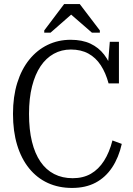

<svg xmlns="http://www.w3.org/2000/svg" viewBox="-20 -916 656 946"><path d="M329 -672Q283 -672 245 -651Q207 -630 180 -590Q153 -550 138 -491Q123 -432 123 -355Q123 -277 137.5 -218Q152 -159 179.5 -119Q207 -79 247 -58.5Q287 -38 338 -38Q390 -38 428 -60Q466 -82 492.5 -123.5Q519 -165 534 -224L580 -207Q565 -140 532.5 -91Q500 -42 451 -16Q402 10 335 10Q269 10 215.5 -14.5Q162 -39 123.5 -86.5Q85 -134 64.5 -201.5Q44 -269 44 -355Q44 -440 65 -507.5Q86 -575 124.5 -622.5Q163 -670 215 -695Q267 -720 328 -720Q385 -720 425.5 -701Q466 -682 493 -647Q520 -612 535 -564L509 -562L521 -710H566V-505H515Q501 -557 476.5 -594.5Q452 -632 415.5 -652Q379 -672 329 -672ZM373 -896H296L198 -766V-755H229L342 -854H319L433 -755H472V-766Z"/></svg>

Font: Roboto Serif 28pt Condensed Light
Style: Regular
Weight: 300
Width: 3
Designer: Greg Gazdowicz
Foundry: Commercial Type
Version: Version 1.008